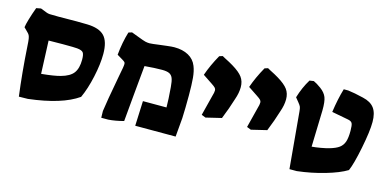

<svg xmlns="http://www.w3.org/2000/svg" viewBox="-61 -907 2516 1244"><g transform="rotate(15 1197.0 -285.0)"><path d="M70 -315Q68 -351 65.5 -366Q63 -381 58.5 -389.5Q54 -398 42 -409L20 -431Q22 -449 33.5 -488Q45 -527 61 -570L92 -576L133 -560Q143 -556 155 -555Q167 -554 217 -554L335 -555Q386 -555 407 -554Q488 -552 523 -515.5Q558 -479 558 -395Q558 -328 539 -240.5Q520 -153 491 -90Q383 -14 161 12L101 13Q81 -140 70 -315ZM329 -187Q388 -203 411.5 -234.5Q435 -266 435 -324Q435 -360 425.5 -372Q416 -384 385 -387Q370 -389 289 -389Q208 -389 193 -388L202 -167Q287 -175 329 -187Z M651 -38Q659 -100 692 -277Q700 -315 704 -341Q707 -359 707 -368Q707 -376 703 -380.5Q699 -385 684 -394L649 -415Q657 -500 679 -572L702 -579L747 -562Q786 -547 800 -543.5Q814 -540 829 -540Q843 -540 901 -548Q911 -549 943 -553Q975 -557 992 -557Q1048 -557 1087 -535.5Q1126 -514 1142 -473Q1155 -441 1159 -396Q1163 -351 1163 -280Q1163 -195 1160 -127L1149 0H878L885 -167H1043Q1043 -218 1036 -302Q1033 -341 1025.5 -360Q1018 -379 1001.5 -387Q985 -395 952 -395Q905 -395 836 -389Q830 -331 825.5 -278.5Q821 -226 817 -188L801 -11Q744 4 699 7H652Z M1276 -180 1311 -318Q1318 -340 1318 -355Q1318 -364 1311.5 -371.5Q1305 -379 1285 -392L1222 -434Q1246 -503 1287 -576L1309 -583Q1321 -577 1327 -573Q1361 -556 1384 -542Q1434 -512 1454 -484.5Q1474 -457 1474 -418Q1474 -379 1458 -334Q1438 -268 1408 -194L1304 -169Z M1580 -180 1615 -318Q1622 -340 1622 -355Q1622 -364 1615.5 -371.5Q1609 -379 1589 -392L1526 -434Q1550 -503 1591 -576L1613 -583Q1625 -577 1631 -573Q1665 -556 1688 -542Q1738 -512 1758 -484.5Q1778 -457 1778 -418Q1778 -379 1762 -334Q1742 -268 1712 -194L1608 -169Z M1882 -364Q1880 -386 1876.5 -395Q1873 -404 1859 -421L1837 -448Q1858 -518 1893 -575L1921 -579Q1942 -570 1972 -548Q2003 -525 2014 -497Q2025 -469 2024 -409L2017 -165Q2043 -167 2077 -173Q2111 -179 2131 -185Q2173 -197 2194.5 -213Q2216 -229 2225 -255.5Q2234 -282 2234 -329Q2234 -367 2227.5 -379.5Q2221 -392 2199 -396L2088 -417Q2101 -508 2122 -578H2152Q2194 -573 2256 -558Q2309 -546 2333 -513.5Q2357 -481 2357 -421Q2357 -359 2334 -243.5Q2311 -128 2290 -81Q2239 -50 2149.5 -24Q2060 2 1965 13H1916Z"/></g></svg>

Font: Suez One
Style: Regular
Weight: 400
Version: Version 1.000